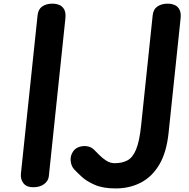

<svg xmlns="http://www.w3.org/2000/svg" viewBox="-20 -1024 1034 1050"><path d="M160.5 0Q125.5 0 108.2 -21.8Q91 -43.5 94.5 -75.5L185.5 -940.5Q189 -973.5 211 -988.8Q233 -1004 267 -1004Q286.5 -1004 304 -997Q321.5 -990 331.2 -972.2Q341 -954.5 337.5 -922L247 -60Q244.5 -35.5 222 -17.8Q199.5 0 160.5 0ZM612.5 6.5Q543.5 6.5 498.2 -13.2Q453 -33 426.5 -57.8Q400 -82.5 386 -97.5Q369.5 -115 366.5 -144Q363.5 -173 381 -197.5Q393 -214 414 -220.8Q435 -227.5 457 -224Q479 -220.5 494 -205.5Q506 -194 523.2 -176.2Q540.5 -158.5 561.8 -145Q583 -131.5 607 -131.5Q648 -131.5 677 -147Q706 -162.5 724.2 -206.5Q742.5 -250.5 751.5 -335.5L815 -940.5Q818.5 -973.5 841.2 -988.8Q864 -1004 897 -1004Q916.5 -1004 934 -997Q951.5 -990 961.2 -972.2Q971 -954.5 967.5 -922L902 -298Q891 -190.5 850.8 -123.2Q810.5 -56 749.2 -24.8Q688 6.5 612.5 6.5Z"/></svg>

Font: Edu NSW ACT Hand
Style: Regular
Weight: 400
Designer: Tina and Corey Anderson, Eben Sorkin, Mirko Velimirovic
Foundry: Sorkin Type Co.
Version: Version 2.000